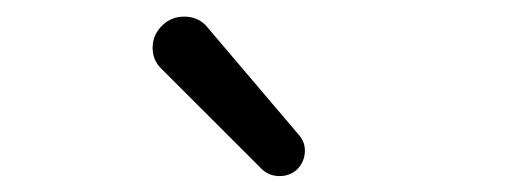

<svg xmlns="http://www.w3.org/2000/svg" viewBox="-20 -866 642 234"><path d="M341.8 -659.2Q333 -651.4 320.8 -651.4Q308.6 -651.4 299.8 -659.2L177.7 -781.2Q166 -792 166 -807.6Q166 -824.2 178.7 -835.9Q189.5 -845.7 204.1 -845.7Q205.1 -845.7 207 -845.7Q223.6 -844.7 233.4 -832L343.8 -702.1Q351.6 -693.4 351.6 -682.6Q351.6 -668.9 341.8 -659.2Z"/></svg>

Font: Gen Jyuu Gothic P Normal
Style: Regular
Weight: 300
Designer: [Source Han Sans]
Ryoko NISHIZUKA  (kana & ideographs); Paul D. Hunt (Latin, Greek & Cyrillic); Wenlong ZHANG  (bopomofo
Version: Version 1.002.20150607